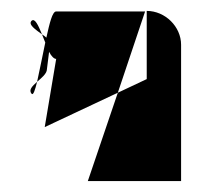

<svg xmlns="http://www.w3.org/2000/svg" viewBox="-20 -608 401 352"><path d="M38 -436C41 -433 44 -442 48 -458C39 -450 32 -443 38 -436ZM38 -570C31 -563 45 -554 57 -545C50 -562 44 -575 38 -570ZM48 -458C56 -465 66 -473 66 -481L70 -513C74 -505 79 -500 83 -500L62 -375L196 -438L246 -587H83C76 -587 71 -566 65 -539C63 -541 60 -543 57 -545L63 -530C58 -505 52 -477 48 -458ZM141 -276H312V-526C312 -559 283 -588 249 -588V-463L196 -438Z"/></svg>

Font: bitstorm
Style: cn
Weight: 400
Version: Version 0.2